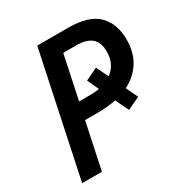

<svg xmlns="http://www.w3.org/2000/svg" viewBox="-166 -841 923 968"><g transform="rotate(-30 295.5 -357.0)"><path d="M34.7 0 185.5 -713.9H365.2Q486.8 -713.9 539.1 -659.9Q591.3 -606 591.3 -517.1Q591.3 -440.4 557.6 -387.2Q523.9 -334 464.4 -304.7L497.1 -236.3L424.3 -201.7L387.2 -278.3Q336.9 -268.1 279.3 -268.1H206.5L149.9 0ZM227.5 -364.7H292Q305.7 -364.7 319.3 -365.7Q333 -366.7 345.2 -369.1L314.9 -435.5L386.2 -469.7L419.9 -399.9Q445.3 -418 459.7 -446Q474.1 -474.1 474.1 -513.7Q474.1 -567.4 444.6 -592Q415 -616.7 356.4 -616.7H280.8Z"/></g></svg>

Font: Open Sans SemiBold
Style: Italic
Weight: 600
Italic angle: -12°
Designer: Monotype Design Team
Foundry: Monotype Imaging Inc.
Version: Version 3.003; ttfautohint (v1.8.4)